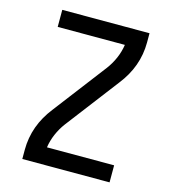

<svg xmlns="http://www.w3.org/2000/svg" viewBox="-109 -825 819 914"><g transform="rotate(15 300.0 -367.5)"><path d="M85 0V-46Q85 -75 90 -104Q95 -133 105 -160.5Q115 -188 129.5 -213.5Q144 -239 162 -262L362 -524Q383 -552 397 -584.5Q411 -617 416 -651H85V-735H515V-689Q515 -660 510 -631Q505 -602 495 -574.5Q485 -547 470.5 -521.5Q456 -496 438 -473L238 -211Q217 -183 203 -150.5Q189 -118 184 -84H515V0Z"/></g></svg>

Font: Iosevka Curly Medium Extended
Style: Regular
Weight: 500
Width: 7
Monospace: yes
Designer: Belleve Invis
Foundry: Belleve Invis
Version: Version 11.1.0; ttfautohint (v1.8.3)